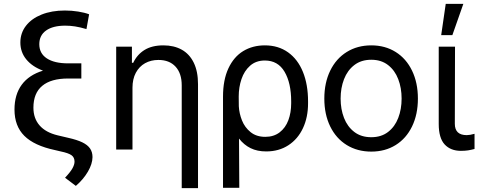

<svg xmlns="http://www.w3.org/2000/svg" viewBox="-20 -771 2467 990"><path d="M316.4 -638.7Q252.9 -638.7 217.8 -613.8Q182.6 -588.9 182.6 -543Q182.6 -495.6 221.4 -470Q260.3 -444.3 331.1 -444.3H399.4V-366.2H331.1Q243.2 -366.2 197.8 -328.4Q152.3 -290.5 152.3 -215.8Q152.3 -160.6 184.1 -124.3Q215.8 -87.9 277.3 -73.2L331.1 -60.5Q377 -50.3 404.3 -37.1Q431.6 -23.9 444.3 -5.4Q457 13.2 457 39.1Q456.5 74.2 433.3 114Q410.2 153.8 371.1 187.5L315.4 145.5Q344.2 114.7 354.2 95.9Q364.3 77.1 364.3 62.5Q364.3 40.5 348.6 29.3Q333 18.1 293 9.8L263.7 2.9Q156.2 -20 105.5 -70.6Q54.7 -121.1 54.7 -206.1Q54.7 -283.2 92 -334Q129.4 -384.8 201.7 -406.7Q146.5 -427.2 115.7 -464.6Q85 -502 85 -551.8Q85 -600.6 113.8 -637.9Q142.6 -675.3 194.6 -696Q246.6 -716.8 314.5 -716.8Q349.6 -716.8 383.1 -711.4Q416.5 -706.1 439.5 -697.3L425.8 -621.1Q392.1 -630.9 366.9 -634.8Q341.8 -638.7 316.4 -638.7Z M663.1 0H579.1V-530.3H660.2V-447.3H667Q687 -489.7 725.3 -513.4Q763.7 -537.1 822.3 -537.1Q877 -537.1 917 -514.9Q957 -492.7 979 -447.8Q1001 -402.8 1001 -336.9V199.2H917V-331.1Q917 -392.6 885.3 -427.2Q853.5 -461.9 796.9 -461.9Q758.3 -461.9 728 -445.1Q697.8 -428.2 680.4 -395.8Q663.1 -363.3 663.1 -318.4Z M1345.7 -537.1Q1415 -537.1 1465.3 -501.2Q1515.6 -465.3 1542 -400.1Q1568.4 -335 1568.4 -248V-238.3Q1568.4 -166 1542 -109.9Q1515.6 -53.7 1466.8 -22Q1418 9.8 1352.5 9.8Q1306.2 9.8 1272 -7.1Q1237.8 -23.9 1212.4 -56.6L1213.9 197.3H1129.9V-272.5Q1129.9 -358.9 1157.7 -418.5Q1185.5 -478 1234.1 -507.6Q1282.7 -537.1 1345.7 -537.1ZM1211.4 -223.1Q1213.4 -186 1227.8 -149.9Q1242.2 -113.8 1272.2 -89.6Q1302.2 -65.4 1347.7 -65.4Q1391.6 -65.4 1421.9 -88.6Q1452.1 -111.8 1466.8 -151.1Q1481.4 -190.4 1481.4 -238.3V-248Q1481.4 -342.8 1447.3 -400.9Q1413.1 -459 1345.7 -459Q1299.8 -459 1269.5 -432.1Q1239.3 -405.3 1225.1 -363Q1210.9 -320.8 1210.9 -273.4Z M1652.3 -262.7Q1652.3 -344.2 1682.6 -406.5Q1712.9 -468.8 1767.8 -502.9Q1822.8 -537.1 1894.5 -537.1Q1965.8 -537.1 2020.3 -502.9Q2074.7 -468.8 2104.7 -406.5Q2134.8 -344.2 2134.8 -262.7Q2134.8 -181.2 2104.7 -119.1Q2074.7 -57.1 2020.3 -23.2Q1965.8 10.7 1894.5 10.7Q1822.8 10.7 1767.8 -23.2Q1712.9 -57.1 1682.6 -119.1Q1652.3 -181.2 1652.3 -262.7ZM2050.8 -262.7Q2050.8 -317.4 2033.4 -362.8Q2016.1 -408.2 1981 -435.5Q1945.8 -462.9 1894.5 -462.9Q1842.3 -462.9 1806.9 -435.5Q1771.5 -408.2 1753.9 -362.8Q1736.3 -317.4 1736.3 -262.7Q1736.3 -208 1753.9 -162.8Q1771.5 -117.7 1806.9 -90.6Q1842.3 -63.5 1894.5 -63.5Q1945.8 -63.5 1981 -90.6Q2016.1 -117.7 2033.4 -162.8Q2050.8 -208 2050.8 -262.7Z M2326.2 -530.3 2325.2 -132.8Q2325.2 -74.2 2386.7 -74.2Q2402.8 -74.2 2426.8 -81.1V-2.9Q2410.6 1.5 2394.5 4.2Q2378.4 6.8 2356.4 6.8Q2303.7 6.8 2272.9 -26.1Q2242.2 -59.1 2242.2 -131.8V-530.3ZM2278.3 -751H2369.1L2312.5 -589.8H2254.9Z"/></svg>

Font: Pretendard GOV
Style: Regular
Weight: 400
Designer: Base glyphs from Inter by Rasmus Andersson; Hangeul glyphs from Noto Sans CJK(Source Han Sans) by Jang Soo-young and Kan
Foundry: Kil Hyung-jin
Version: Version 1.309